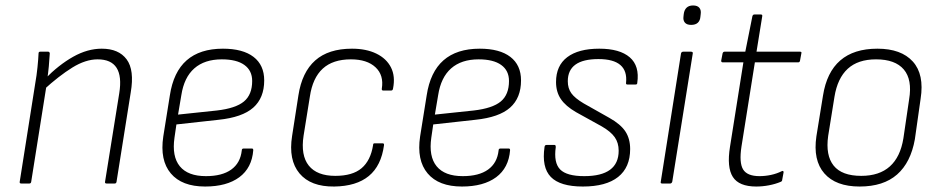

<svg xmlns="http://www.w3.org/2000/svg" viewBox="-20 -671 3430 702"><path d="M370 0Q363 0 364 -6L416 -330Q436 -454 337 -454Q293 -454 244.5 -424Q196 -394 139 -342L144 -382Q195 -434 247.5 -463.5Q300 -493 352 -493Q414 -493 443 -454Q472 -415 458 -333L406 -6Q405 0 399 0ZM58 0Q51 0 52 -6L109 -367Q114 -395 117 -424.5Q120 -454 121 -476Q121 -482 127 -482H156Q161 -482 162 -476Q161 -456 158.5 -428.5Q156 -401 152 -377L151 -365L94 -6Q93 0 87 0Z M730 11Q645 11 604.5 -37Q564 -85 577 -172L601 -322Q614 -408 662.5 -450.5Q711 -493 795 -493Q868 -493 907 -463Q946 -433 946 -377Q946 -313 906 -277.5Q866 -242 779 -233L625 -216L618 -168Q608 -99 637.5 -63Q667 -27 733 -27Q792 -27 825.5 -51Q859 -75 864 -121Q864 -128 871 -128H901Q906 -128 906 -122Q901 -57 855 -23Q809 11 730 11ZM631 -252 773 -267Q842 -275 872 -300Q902 -325 902 -375Q902 -413 873.5 -433.5Q845 -454 791 -454Q728 -454 690.5 -421Q653 -388 643 -323Z M1202 11Q1116 12 1075 -37Q1034 -86 1048 -174L1071 -322Q1084 -407 1132.5 -450Q1181 -493 1267 -493Q1319 -493 1356 -475Q1393 -457 1409.5 -424.5Q1426 -392 1417 -347Q1416 -340 1410 -340H1381Q1375 -340 1376 -347Q1384 -396 1353 -425Q1322 -454 1263 -454Q1197 -454 1160 -420Q1123 -386 1113 -318L1090 -175Q1079 -103 1109 -65.5Q1139 -28 1206 -28Q1269 -28 1302 -56Q1335 -84 1344 -140Q1344 -147 1349 -147H1379Q1385 -147 1384 -140Q1374 -65 1328.5 -27.5Q1283 10 1202 11Z M1669 11Q1584 11 1543.5 -37Q1503 -85 1516 -172L1540 -322Q1553 -408 1601.5 -450.5Q1650 -493 1734 -493Q1807 -493 1846 -463Q1885 -433 1885 -377Q1885 -313 1845 -277.5Q1805 -242 1718 -233L1564 -216L1557 -168Q1547 -99 1576.5 -63Q1606 -27 1672 -27Q1731 -27 1764.5 -51Q1798 -75 1803 -121Q1803 -128 1810 -128H1840Q1845 -128 1845 -122Q1840 -57 1794 -23Q1748 11 1669 11ZM1570 -252 1712 -267Q1781 -275 1811 -300Q1841 -325 1841 -375Q1841 -413 1812.5 -433.5Q1784 -454 1730 -454Q1667 -454 1629.5 -421Q1592 -388 1582 -323Z M2111 11Q2028 11 1994 -24Q1960 -59 1971 -134Q1972 -141 1978 -141H2008Q2012 -141 2012 -133Q2004 -76 2028 -51.5Q2052 -27 2116 -27Q2242 -27 2242 -120Q2242 -149 2227.5 -169.5Q2213 -190 2180 -209L2086 -261Q2048 -283 2030.5 -309Q2013 -335 2013 -371Q2013 -431 2054 -462Q2095 -493 2171 -493Q2246 -493 2282.5 -461.5Q2319 -430 2310 -368Q2310 -362 2304 -362H2274Q2268 -362 2269 -368Q2278 -455 2168 -455Q2056 -455 2056 -374Q2056 -348 2069 -330Q2082 -312 2114 -293L2208 -240Q2249 -217 2266.5 -190.5Q2284 -164 2284 -126Q2284 -59 2240 -24Q2196 11 2111 11Z M2401 0Q2394 0 2396 -7L2470 -476Q2472 -482 2478 -482H2506Q2514 -482 2513 -476L2438 -7Q2436 0 2430 0ZM2507 -580Q2491 -580 2484 -588.5Q2477 -597 2479 -611L2480 -620Q2482 -635 2490.5 -643Q2499 -651 2514 -651Q2530 -651 2537 -642.5Q2544 -634 2542 -620L2541 -611Q2540 -596 2531.5 -588Q2523 -580 2507 -580Z M2745 11Q2682 11 2659.5 -24Q2637 -59 2649 -134L2698 -443H2623Q2616 -443 2617 -450L2622 -476Q2624 -482 2629 -482H2705L2731 -612Q2733 -618 2738 -618H2762Q2768 -618 2767 -612L2746 -482H2905Q2912 -482 2910 -476L2905 -449Q2904 -443 2898 -443H2740L2691 -135Q2682 -76 2697 -51.5Q2712 -27 2757 -27Q2778 -27 2799 -31.5Q2820 -36 2838 -45Q2842 -47 2843.5 -45.5Q2845 -44 2845 -41L2840 -14Q2840 -8 2834 -6Q2815 2 2791.5 6.5Q2768 11 2745 11Z M3123 11Q3036 11 2994 -37Q2952 -85 2965 -173L2989 -321Q3016 -493 3188 -493Q3275 -493 3317.5 -446Q3360 -399 3346 -310L3325 -162Q3310 -77 3260 -33Q3210 11 3123 11ZM3129 -28Q3195 -28 3233.5 -62.5Q3272 -97 3283 -165L3304 -308Q3316 -380 3284.5 -417Q3253 -454 3183 -454Q3117 -454 3079.5 -419.5Q3042 -385 3031 -317L3008 -174Q2998 -103 3028 -65.5Q3058 -28 3129 -28Z"/></svg>

Font: Sofia Sans Semi Condensed ExtraLight
Style: Italic
Weight: 250
Italic angle: -9°
Version: Version 4.100